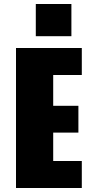

<svg xmlns="http://www.w3.org/2000/svg" viewBox="-20 -940 490 960"><path d="M60 0V-700H389V-565H246V-411H372V-277H246V-135H389V0ZM159 -920H337V-759H159Z"/></svg>

Font: Trispace Condensed ExtraBold
Style: Regular
Weight: 800
Width: 3
Designer: Tyler Finck
Foundry: Etcetera Type Company
Version: Version 1.210; ttfautohint (v1.8.3)